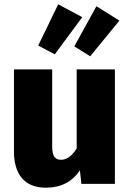

<svg xmlns="http://www.w3.org/2000/svg" viewBox="-20 -856 606 894"><path d="M251 -836 158 -644 235 -603 363 -776ZM429 -827 326 -640 400 -594 536 -760ZM515 -533H337V-165C316 -130 290 -112 265 -112C239 -112 223 -125 223 -173V-533H45V-150C45 -48 92 18 193 18C262 18 315 -8 352 -63L359 0H515Z"/></svg>

Font: Fira Sans ExtraBold
Style: Regular
Weight: 800
Designer: bBox Type GmbH & Carrois Corporate GbR & Edenspiekermann AG
Foundry: bBox Type GmbH & Carrois Corporate GbR & Edenspiekermann AG
Version: Version 4.300;PS 004.300;hotconv 1.0.88;makeotf.lib2.5.64775